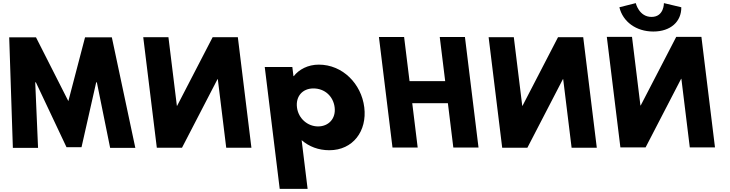

<svg xmlns="http://www.w3.org/2000/svg" viewBox="-20 -938 4631 1218"><path d="M678.7 0.1H838.5L689.5 -701.1H519.5L413.6 -296.5L208.4 -701.1H38.4L61.6 0.1H221.4L203.5 -415.5H207.7L401.9 -4.1H497.1L590.2 -415.5H594.5Z M1361.7 -436.1H1360L1134.6 -0.9H974.8L888.7 -702.1H1048.5L1102 -266.9H1103.7L1329 -702.1H1488.8L1574.9 -0.9H1415.1Z M2290.9 -257C2272.5 -407 2152.7 -528 2002.7 -528C1932.7 -528 1876.5 -497 1843.6 -455H1841.6L1834.5 -513H1659.5L1754.4 260H1931.4L1893.5 -49C1940.5 -8 2000.3 15 2069.3 15C2219.3 15 2309.4 -107 2290.9 -257ZM2102.9 -257C2111.7 -186 2064.8 -136 1997.8 -136C1931.8 -136 1872.7 -186 1863.9 -257C1855.3 -327 1899.2 -377 1968.2 -377C2040.2 -377 2094.3 -327 2102.9 -257Z M2595.2 -283.2H2821.3L2855.8 -1.9H3015.6L2929.5 -703.1H2769.7L2804.1 -423.5H2578L2543.6 -703.1H2383.8L2469.9 -1.9H2629.7Z M3552.7 -436.1H3551L3325.6 -0.9H3165.8L3079.7 -702.1H3239.5L3293 -266.9H3294.7L3520 -702.1H3679.8L3765.9 -0.9H3606.1Z M4191.7 -918.2C4191.7 -918.2 4193.1 -830.7 4113.2 -830.7C4033.3 -830.7 4013.2 -918.2 4013.2 -918.2L3909.3 -891.9C3930.7 -800.9 4014.9 -738 4124.5 -738C4234.2 -738 4303 -800.9 4302 -891.9ZM4302.5 -438H4300.8L4075.4 -2.8H3915.6L3829.5 -704H3989.3L4042.7 -268.8H4044.4L4269.8 -704H4429.6L4515.7 -2.8H4355.9Z"/></svg>

Font: Hussar
Style: BdOpOblOne
Weight: 700
Foundry: Cannot Into Space Fonts
Version: Version 2.00